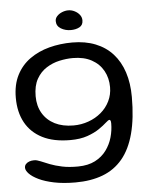

<svg xmlns="http://www.w3.org/2000/svg" viewBox="-56 -641 732 907"><g transform="rotate(-5 310.0 -187.5)"><path d="M265.5 218.5Q208 218.5 164.5 209.5Q121 200.5 92 186.5Q63 172.5 48.2 157Q33.5 141.5 33.5 128.5Q33.5 118.5 39.8 111.5Q46 104.5 56.2 100.8Q66.5 97 79.5 97Q92 97 109.5 104.5Q127 112 151.2 121.5Q175.5 131 208.5 138Q241.5 145 284.5 144.5Q332 144 365 127Q398 110 418.5 82Q439 54 448.2 21.2Q457.5 -11.5 457.5 -44.5Q457.5 -50 456.8 -53.8Q456 -57.5 454.5 -59.8Q453 -62 450.5 -62Q445 -62 432 -50Q419 -38 396.5 -22.5Q374 -7 340 5Q306 17 258.5 17Q179.5 17 126.5 -10Q73.5 -37 46.2 -86.5Q19 -136 19 -204.5Q19 -266.5 42 -311.5Q65 -356.5 105.2 -385.2Q145.5 -414 197.5 -427.8Q249.5 -441.5 307 -441.5Q369 -441.5 417.2 -422.2Q465.5 -403 498.5 -366.5Q531.5 -330 548.5 -278Q565.5 -226 565.5 -160.5Q565.5 -59.5 546.2 12.8Q527 85 489 130.5Q451 176 395 197.2Q339 218.5 265.5 218.5ZM279.5 -50.5Q317 -50.5 351 -62.8Q385 -75 411 -97Q437 -119 452 -149.5Q467 -180 467 -216Q467 -259 448 -293.5Q429 -328 392.5 -348Q356 -368 303.5 -368Q273 -368 239.8 -360.8Q206.5 -353.5 177.8 -335.2Q149 -317 131 -285Q113 -253 113 -203.5Q113 -157 133.5 -122.5Q154 -88 191.2 -69.2Q228.5 -50.5 279.5 -50.5ZM306 -500.5Q280 -500.5 259.2 -513Q238.5 -525.5 238.5 -549Q238.5 -562 248 -572.2Q257.5 -582.5 272.2 -588.5Q287 -594.5 301.5 -594.5Q317 -594.5 331.5 -587.2Q346 -580 355.2 -568.2Q364.5 -556.5 364.5 -541.5Q364.5 -519 347.2 -509.8Q330 -500.5 306 -500.5Z"/></g></svg>

Font: Gluten Light
Style: Regular
Weight: 300
Designer: Tyler Finck
Foundry: Etcetera Type Company
Version: Version 1.300